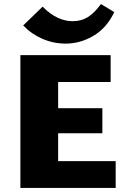

<svg xmlns="http://www.w3.org/2000/svg" viewBox="-20 -931 632 951"><path d="M553 0H81V-658H528V-525H268V-133H553ZM141 -271V-395H487V-271ZM305 -715Q245 -715 190.5 -738.5Q136 -762 95 -805L191 -898Q229 -860 266 -843Q303 -826 340 -826Q383 -826 415.5 -846.5Q448 -867 480 -911L546 -871Q509 -793 443.5 -754Q378 -715 305 -715Z"/></svg>

Font: Ysabeau Office Black
Style: Regular
Weight: 900
Designer: Christian Thalmann (Catharsis Fonts)
Version: Version 2.001;gftools[0.9.30]; featfreeze: tnum,lnum,ss02